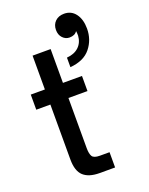

<svg xmlns="http://www.w3.org/2000/svg" viewBox="-169 -1013 854 1099"><g transform="rotate(-20 258.5 -463.5)"><path d="M242 0Q177 0 144 -30Q111 -60 111 -131V-465H25V-557H111V-763H221V-557H337V-465H221V-160Q221 -125 231 -109Q241 -93 277 -93H336V0ZM292 -685Q339 -689 365.5 -714.5Q392 -740 395 -781Q395 -800 393 -810Q379 -788 346 -788Q322 -788 304.5 -806.5Q287 -825 287 -855Q287 -887 307.5 -907Q328 -927 362 -927Q406 -927 431.5 -892.5Q457 -858 457 -802Q457 -735 416.5 -684.5Q376 -634 292 -627Z"/></g></svg>

Font: Open Sauce One Medium
Style: Regular
Weight: 500
Designer: Alfredo Marco Pradil
Foundry: Creative Sauce Fz LLC
Version: Version 1.477